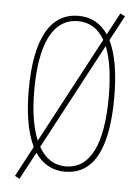

<svg xmlns="http://www.w3.org/2000/svg" viewBox="-56 -796 650 901"><g transform="rotate(5 269.0 -345.0)"><path d="M480 -358C480 -465 466 -558 434 -623L497 -741L474 -752L419 -649C387 -696 342 -724 280 -724C149 -724 77 -602 77 -358C77 -260 89 -163 124 -93L48 50L70 62L139 -67C170 -20 216 10 280 10C439 10 480 -165 480 -358ZM103 -358C103 -574 160 -699 280 -699C335 -699 376 -672 405 -622L140 -124C116 -181 103 -260 103 -358ZM454 -358C454 -135 397 -15 280 -15C226 -15 184 -43 154 -96L419 -594C442 -537 454 -457 454 -358Z"/></g></svg>

Font: Noto Sans Khmer UI ExtraCondensed Thin
Style: Regular
Weight: 100
Width: 2
Designer: Danh Hong and the Monotype Design Team
Foundry: Monotype Imaging Inc.
Version: Version 2.002